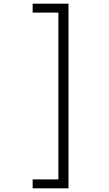

<svg xmlns="http://www.w3.org/2000/svg" viewBox="-20 -822 590 1044"><path d="M352.5 202H157.5V153.5H297.5V-753.5H157.5V-802H352.5Z"/></svg>

Font: Trispace SemiCondensed ExtraLight
Style: Regular
Weight: 200
Width: 4
Designer: Tyler Finck
Foundry: Etcetera Type Company
Version: Version 1.210; ttfautohint (v1.8.3)